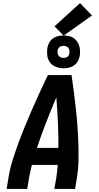

<svg xmlns="http://www.w3.org/2000/svg" viewBox="-20 -1220 640 1240"><path d="M23 0 35 -74Q44 -130 61.5 -186Q79 -242 99.5 -297.5Q120 -353 142.5 -408Q165 -463 189 -517.5Q213 -572 238 -626.5Q263 -681 289 -735H442Q450 -681 457 -626.5Q464 -572 470 -517.5Q476 -463 480 -408Q484 -353 486 -297.5Q488 -242 487 -186Q486 -130 477 -74L465 0H331L344 -74Q347 -94 349 -114Q351 -134 353 -155H186Q181 -135 176.5 -114.5Q172 -94 168 -74L156 0ZM357 -265Q358 -347 354 -429Q350 -511 344 -592Q310 -511 278 -429.5Q246 -348 219 -265ZM390 -779Q365 -779 341.5 -788Q318 -797 303.5 -816Q289 -835 285.5 -860Q282 -885 286 -911Q289 -928 298 -944.5Q307 -961 322 -972Q337 -983 355 -987Q373 -991 390 -991Q407 -991 423.5 -987.5Q440 -984 453.5 -975.5Q467 -967 476.5 -954Q486 -941 491 -925.5Q496 -910 497 -893Q498 -876 495 -859Q492 -842 483 -825.5Q474 -809 458.5 -798Q443 -787 425.5 -783Q408 -779 390 -779ZM390 -846Q397 -846 403.5 -847.5Q410 -849 415.5 -853Q421 -857 424 -863Q427 -869 428 -876Q430 -885 428.5 -894Q427 -903 422 -910Q417 -917 408.5 -920.5Q400 -924 390 -924Q384 -924 377.5 -922.5Q371 -921 365.5 -917Q360 -913 356.5 -907Q353 -901 352 -894Q351 -885 352.5 -876Q354 -867 359 -860Q364 -853 372.5 -849.5Q381 -846 390 -846ZM391 -990 332 -1050 497 -1200 574 -1120Z"/></svg>

Font: Iosevka Curly XBdExObl
Style: Regular
Weight: 800
Width: 7
Italic angle: -9°
Monospace: yes
Designer: Belleve Invis
Foundry: Belleve Invis
Version: Version 11.1.0; ttfautohint (v1.8.3)